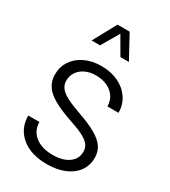

<svg xmlns="http://www.w3.org/2000/svg" viewBox="-227 -1058 1037 1172"><g transform="rotate(30 291.5 -472.0)"><path d="M51.6 -195.9Q51.6 -134.9 81.9 -89.7Q112.3 -44.5 167.1 -19.7Q221.9 5 294.8 5Q366.9 5 420.3 -17.1Q473.7 -39.3 503.1 -79.9Q532.5 -120.4 532.5 -175.3Q532.5 -217.3 510.9 -249.5Q489.3 -281.6 441.5 -309.3Q393.7 -336.9 314.2 -364.4Q252.1 -386.2 215.2 -405.6Q178.2 -425 162 -446.8Q145.8 -468.6 145.8 -495.9Q145.8 -530.9 163.8 -557.6Q181.8 -584.3 213.8 -599.6Q245.8 -615 286.9 -615Q333.1 -615 368 -598.7Q402.8 -582.4 422.5 -553.4Q442.1 -524.3 442.1 -485.4H520.2Q520.2 -542.9 490.4 -587.1Q460.6 -631.2 408.5 -656.2Q356.4 -681.1 288.7 -681.1Q223.9 -681.1 173.9 -657.4Q123.8 -633.7 95.4 -591.6Q67 -549.4 67 -494.7Q67 -450 89.4 -415.7Q111.8 -381.3 161.3 -353Q210.7 -324.7 292 -297.2Q352 -277.5 387.4 -259.1Q422.8 -240.8 438.3 -220.3Q453.8 -199.9 453.8 -172.9Q453.8 -121.5 411.9 -91.6Q370.1 -61.8 299.2 -61.8Q248.4 -61.8 210.3 -78.1Q172.2 -94.4 151.2 -124.7Q130.1 -154.9 130.1 -195.9ZM420.1 -785.9 331.4 -948.7H246L157.2 -785.9H216.6L288.8 -909.2L360.4 -785.9Z"/></g></svg>

Font: Estedad VF
Style: Regular
Weight: 100
Designer: Amin Abedi
Version: Version 7.3